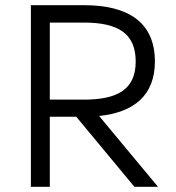

<svg xmlns="http://www.w3.org/2000/svg" viewBox="-20 -720 679 740"><path d="M99 0H172V-270H274L498 0H589L362 -273C497 -287 577 -353 577 -483C577 -634 474 -700 304 -700H99ZM303 -336H172V-633H303C434 -633 503 -592 503 -483C503 -376 434 -336 303 -336Z"/></svg>

Font: Chess Sans
Style: Regular
Weight: 400
Designer: Wolf Bōese
Foundry: Wolf Bōese
Version: Version 7.223;Glyphs 3.3 (3306)